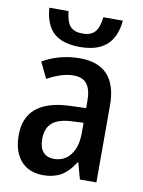

<svg xmlns="http://www.w3.org/2000/svg" viewBox="-86 -815 661 885"><g transform="rotate(10 244.5 -372.5)"><path d="M425.8 0H348.6L327.6 -76.2H324.7Q294.4 -28.8 259.8 -9.5Q225.1 9.8 178.2 9.8Q109.9 9.8 72.5 -33.7Q35.2 -77.1 35.2 -152.8Q35.2 -235.8 87.6 -279.1Q140.1 -322.3 241.7 -326.2L319.8 -329.1V-362.8Q319.8 -415.5 300 -441.4Q280.3 -467.3 237.8 -467.3Q182.6 -467.3 114.7 -429.7L78.6 -504.9Q117.7 -527.3 161.6 -538.8Q205.6 -550.3 252 -550.3Q338.9 -550.3 382.3 -502.7Q425.8 -455.1 425.8 -361.3ZM213.9 -72.8Q262.2 -72.8 291 -110.1Q319.8 -147.5 319.8 -211.9V-260.3L265.1 -257.8Q203.1 -254.9 174.1 -229.7Q145 -204.6 145 -154.3Q145 -113.8 162.8 -93.3Q180.7 -72.8 213.9 -72.8ZM242.2 -601.6Q161.1 -601.6 119.9 -638.2Q78.6 -674.8 72.3 -755.4H162.1Q167.5 -704.1 186.3 -684.3Q205.1 -664.6 243.7 -664.6Q282.7 -664.6 301.5 -686.3Q320.3 -708 325.2 -755.4H416.5Q409.2 -677.7 366.2 -639.6Q323.2 -601.6 242.2 -601.6Z"/></g></svg>

Font: Open Sans
Style: Regular
Weight: 600
Width: 3
Foundry: Ascender Corporation
Version: Version 1.000